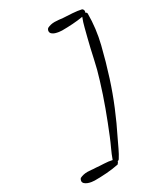

<svg xmlns="http://www.w3.org/2000/svg" viewBox="-271 -834 819 941"><g transform="rotate(-30 139.0 -363.5)"><path d="M358.4 -703.1Q358.4 -619.1 337.9 -536.1Q317.4 -453.1 292 -374Q269.5 -303.7 241.2 -235.4Q212.9 -167 179.7 -100.6Q168.9 -78.1 157.7 -54.2Q146.5 -30.3 132.8 -8.8Q129.9 -3.9 124 -3.9Q123 2.9 115.2 10.7Q81.1 17.6 47.4 20Q13.7 22.5 -20.5 22.5Q-27.3 22.5 -37.6 21Q-47.9 19.5 -57.1 16.1Q-66.4 12.7 -73.2 6.8Q-80.1 1 -80.1 -7.8Q-80.1 -14.6 -74.2 -22.5Q-54.7 -32.2 -31.2 -32.2Q-19.5 -32.2 -8.3 -30.8Q2.9 -29.3 14.6 -29.3Q34.2 -27.3 59.6 -26.4Q85 -25.4 105.5 -20.5V-21.5Q115.2 -48.8 127.4 -74.7Q139.6 -100.6 150.4 -127Q176.8 -191.4 200.7 -256.3Q224.6 -321.3 245.1 -388.7Q261.7 -441.4 272.9 -494.6Q284.2 -547.9 297.9 -601.6Q304.7 -627 311 -652.8Q317.4 -678.7 327.1 -703.1Q297.9 -698.2 268.1 -696.3Q238.3 -694.3 208 -694.3Q201.2 -694.3 190.9 -695.8Q180.7 -697.3 171.4 -700.2Q162.1 -703.1 155.3 -709Q148.4 -714.8 148.4 -723.6Q148.4 -732.4 155.3 -739.3Q173.8 -749 197.3 -749Q209 -749 220.7 -747.6Q232.4 -746.1 243.2 -745.1Q265.6 -744.1 294.4 -742.2Q323.2 -740.2 343.8 -735.4Q347.7 -734.4 350.1 -730Q352.5 -725.6 352.5 -721.7Q352.5 -716.8 349.6 -713.9Q358.4 -709 358.4 -703.1Z"/></g></svg>

Font: Calligraffiti
Style: Regular
Weight: 400
Designer: Dathan Boardman
Foundry: Open Window
Version: Version 1.000